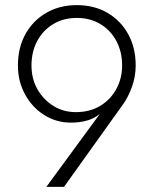

<svg xmlns="http://www.w3.org/2000/svg" viewBox="-20 -730 600 750"><path d="M457 -474Q457 -424 434.5 -382.5Q412 -341 371.5 -316.5Q331 -292 276 -292Q228 -292 189 -316Q150 -340 126.5 -381Q103 -422 103 -474Q103 -528 125.5 -570Q148 -612 188 -636Q228 -660 280 -660Q332 -660 372 -636Q412 -612 434.5 -570Q457 -528 457 -474ZM230 0 461 -323Q481 -351 495.5 -391Q510 -431 510 -474Q510 -544 480.5 -597Q451 -650 399.5 -680Q348 -710 280 -710Q213 -710 161 -680Q109 -650 79.5 -597Q50 -544 50 -474Q50 -412 78 -361Q106 -310 153 -280.5Q200 -251 257 -251Q291 -251 319.5 -259Q348 -267 370 -285L161 0Z"/></svg>

Font: Jost-300-LightPL
Style: Regular
Weight: 300
Version: Version 3.300; ttfautohint (v0.97) -l 8 -r 50 -G 200 -x 14 -